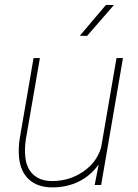

<svg xmlns="http://www.w3.org/2000/svg" viewBox="-20 -770 576 799"><path d="M374 0 390.6 -85.4Q356 -37.6 306.6 -13.9Q257.3 9.8 198.2 9.8Q136.7 9.8 100.8 -22.9Q64.9 -55.7 59.1 -116.2Q55.7 -154.8 62.5 -195.8L119.6 -528.3H146L87.9 -191.9Q82.5 -158.7 84.5 -127.4Q86.9 -74.7 116.2 -45.7Q145.5 -16.6 197.3 -16.6Q268.6 -16.6 325.7 -55.4Q382.8 -94.2 400.9 -156.7L464.8 -528.3H491.7L400.9 0ZM420.9 -749.5 454.1 -749 342.3 -620.6 312 -621.1Z"/></svg>

Font: TypoPRO Roboto
Style: Italic
Weight: 250
Italic angle: -12°
Designer: Google
Version: Version 2.136; 2016